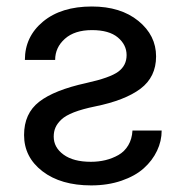

<svg xmlns="http://www.w3.org/2000/svg" viewBox="-20 -558 563 588"><path d="M144.5 -139.6Q144.5 -106.4 174.6 -84.5Q204.6 -62.5 258.3 -62.5Q281.7 -62.5 303 -67.6Q324.2 -72.8 342.8 -83.3Q361.3 -93.8 372.8 -113Q384.3 -132.3 385.7 -158.2H475.1Q475.1 -126 460.9 -96.2Q446.8 -66.4 420.4 -42.7Q394 -19 352.1 -4.6Q310.1 9.8 259.3 9.8Q166.5 9.8 110.1 -33.4Q53.7 -76.7 53.7 -144.5Q53.7 -210.4 99.9 -246.3Q146 -282.2 244.1 -303.7Q316.9 -319.8 342.3 -338.6Q367.7 -357.4 367.7 -389.2Q367.7 -420.9 340.8 -443.4Q314 -465.8 261.7 -465.8Q208.5 -465.8 178.7 -439.2Q148.9 -412.6 148.9 -374.5H56.2Q56.2 -445.8 111.8 -491.9Q167.5 -538.1 261.2 -538.1Q349.6 -538.1 403.8 -493.9Q458 -449.7 458 -385.3Q458 -322.3 410.4 -286.4Q362.8 -250.5 270.5 -231.9Q232.4 -224.1 206.5 -214.1Q180.7 -204.1 167.7 -191.7Q154.8 -179.2 149.7 -167Q144.5 -154.8 144.5 -139.6Z"/></svg>

Font: Bert Sans Medium
Style: Regular
Weight: 500
Designer: Christian Robertson, Adam Twardoch, & Cristiano Sobral
Foundry: Google
Version: Version 12.135;January 10, 2020;FontCreator 12.0.0.2547 64-b